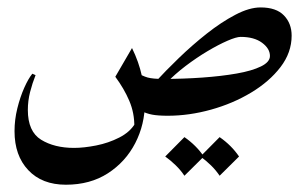

<svg xmlns="http://www.w3.org/2000/svg" viewBox="-20 -301 832 522"><path d="M423.3 -86.4 437 13.7Q409.7 13.7 393.8 10.7Q377.9 7.8 361.8 -0.5L349.1 -105.5Q367.2 -94.2 381.3 -90.3Q395.5 -86.4 423.3 -86.4ZM338.9 -170.4Q357.4 -132.8 365.7 -94.7Q374 -56.6 374 -22.9Q374 37.1 347.7 88.1Q321.3 139.2 273.2 170.2Q225.1 201.2 159.2 201.2Q94.2 201.2 56.9 161.6Q19.5 122.1 19.5 55.7Q19.5 24.4 27.1 -6.3Q34.7 -37.1 45.9 -62.3Q57.1 -87.4 67.9 -100.6L76.7 -96.7Q67.9 -74.7 61.8 -50.8Q55.7 -26.9 55.7 -2Q55.7 56.6 91.8 78.9Q127.9 101.1 181.2 101.1Q208 101.1 241.5 94.5Q274.9 87.9 304.2 73Q333.5 58.1 347.7 34.2L345.2 43.9Q345.7 6.3 331.5 -26.9Q317.4 -60.1 293.5 -92.3ZM688.5 -280.8Q731 -280.8 752 -259Q772.9 -237.3 772.9 -204.1Q772.9 -158.2 742.7 -118.7Q712.4 -79.1 662.8 -49.3Q613.3 -19.5 553.7 -2.9Q494.1 13.7 436 13.7L422.4 -86.4Q477.5 -86.4 529.8 -90.1Q582 -93.8 623.5 -101.1Q665 -108.4 689.5 -120.4Q713.9 -132.3 713.9 -148.9Q713.9 -168.9 692.4 -184.8Q670.9 -200.7 634.3 -200.7Q622.6 -200.7 598.4 -190.2Q574.2 -179.7 544.2 -161.9Q514.2 -144 484.6 -121.6Q455.1 -99.1 432.1 -75.2L401.9 -77.6Q429.7 -107.9 466.1 -143.1Q502.4 -178.2 542 -209.5Q581.5 -240.7 619.6 -260.7Q657.7 -280.8 688.5 -280.8ZM481.4 71.8Q513.7 94.2 534.2 124.5L481.4 176.8Q471.2 161.6 458 148.7Q444.8 135.7 429.2 124.5ZM577.1 71.8Q609.4 94.2 629.9 124.5L577.1 176.8Q566.9 161.6 553.7 148.7Q540.5 135.7 524.9 124.5Z"/></svg>

Font: Lateef Medium
Style: Regular
Weight: 500
Designer: SIL International
Foundry: SIL International
Version: Version 4.200